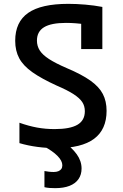

<svg xmlns="http://www.w3.org/2000/svg" viewBox="-20 -760 640 998"><path d="M272 10Q223 10 174 3.5Q125 -3 81 -16V-122Q129 -105 172.5 -97Q216 -89 264 -89Q344 -89 382.5 -111.5Q421 -134 421 -182Q421 -209 407.5 -229.5Q394 -250 362.5 -270.5Q331 -291 275 -315Q196 -351 148.5 -384.5Q101 -418 80 -457Q59 -496 59 -548Q59 -646 126.5 -693Q194 -740 335 -740Q377 -740 423.5 -736Q470 -732 512 -724V-505H402V-682L426 -633Q399 -637 373.5 -639Q348 -641 323 -641Q246 -641 209 -618.5Q172 -596 172 -549Q172 -521 186.5 -498Q201 -475 235 -453Q269 -431 327 -406Q405 -373 450 -341Q495 -309 514.5 -271.5Q534 -234 534 -184Q534 -87 469 -38.5Q404 10 272 10ZM267 218Q251 218 237.5 217Q224 216 211 213V129Q222 131 234 132.5Q246 134 259 134Q273 134 283 130Q293 126 298.5 118.5Q304 111 304 99Q304 76 279 50.5Q254 25 207 0L306 -27Q354 7 379 42Q404 77 404 116Q404 148 388 171Q372 194 341.5 206Q311 218 267 218Z"/></svg>

Font: M PLUS Code Latin Expanded Medium
Style: Regular
Weight: 500
Width: 7
Designer: Coji Morishita
Foundry: UNDERFOREST DESIGN
Version: Version 1.002; ttfautohint (v1.8.3)